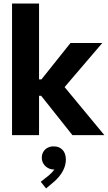

<svg xmlns="http://www.w3.org/2000/svg" viewBox="-20 -772 616 1097"><path d="M48.8 -752H203.1V-318.4H216.8L382.8 -526.4H564.5L349.1 -274.4L576.2 0H393.6L215.3 -224.6H203.1V0H48.8ZM212.9 266.6 259.8 229.5Q277.8 214.4 291 196.3H286.1Q269.5 196.3 253.9 187.7Q238.3 179.2 228.5 163.8Q218.8 148.4 218.8 128.9Q218.8 109.9 228 94.7Q237.3 79.6 252.9 71.8Q268.6 64 286.1 64.5Q316.4 63.5 336.2 83Q356 102.5 356.4 139.6Q356 204.1 293 262.7L243.2 304.7Z"/></svg>

Font: Reddit Sans Strawberry ExBold
Style: Regular
Weight: 800
Designer: Stephen Hutchings
Foundry: Reddit
Version: Version 1.013